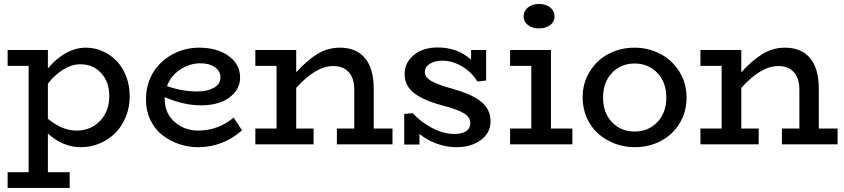

<svg xmlns="http://www.w3.org/2000/svg" viewBox="-20 -721 4215 959"><path d="M409.2 -482.9Q453.1 -482.9 493.2 -465.1Q533.2 -447.3 563 -416Q592.8 -384.8 610.4 -339.1Q627.9 -293.5 627.9 -240.2Q627.9 -185.5 608.6 -137.9Q589.4 -90.3 556.4 -57.1Q523.4 -23.9 478.5 -4.9Q433.6 14.2 382.8 14.2Q294.9 14.2 219.2 -54.2V139.2H328.1V217.8H18.1V139.2H123V-392.1H18.1V-471.2H219.2V-378.9Q258.3 -427.2 308.1 -455.1Q357.9 -482.9 409.2 -482.9ZM525.9 -241.2Q525.9 -312.5 484.6 -356.7Q443.4 -400.9 379.9 -399.9Q337.4 -399.4 295.9 -373.8Q254.4 -348.1 219.2 -303.2V-127.9Q290 -68.8 361.8 -68.8Q433.6 -68.8 479.7 -117.2Q525.9 -165.5 525.9 -241.2Z M1147 -133.8 1189 -69.8Q1092.3 14.2 969.7 14.2Q919.9 14.2 873.5 -1.7Q827.1 -17.6 790.3 -46.6Q753.4 -75.7 731.2 -121.8Q709 -168 709 -224.1Q709 -272 723.9 -314Q738.8 -356 764.4 -386.5Q790 -417 823.7 -439Q857.4 -460.9 896 -471.9Q934.6 -482.9 974.1 -482.9Q1064 -482.9 1121.6 -441.7Q1179.2 -400.4 1179.2 -334Q1179.2 -289.6 1150.9 -257.1Q1122.6 -224.6 1079.8 -209.7Q1037.1 -194.8 986.8 -194.8Q897.5 -194.8 802.7 -235.8V-227.1Q802.7 -154.8 852.8 -111.3Q902.8 -67.9 973.1 -68.8Q1071.8 -70.3 1147 -133.8ZM981 -404.8Q927.7 -404.8 880.6 -374Q833.5 -343.3 814 -291Q889.2 -264.2 965.8 -264.2Q1015.6 -264.2 1048.3 -282.5Q1081.1 -300.8 1081.1 -334Q1081.1 -366.2 1053.2 -385.5Q1025.4 -404.8 981 -404.8Z M1846.7 -79.1H1940.4V0H1662.6V-79.1H1749.5V-273.9Q1749.5 -329.6 1722.2 -360.4Q1694.8 -391.1 1643.6 -391.1Q1557.6 -391.1 1459.5 -282.2V-79.1H1546.4V0H1255.4V-79.1H1361.3V-392.1H1255.4V-471.2H1459.5V-359.9Q1515.1 -421.4 1566.7 -452.1Q1618.2 -482.9 1677.7 -482.9Q1759.3 -482.9 1803 -430.9Q1846.7 -378.9 1846.7 -276.9Z M2239.3 -277.8Q2283.2 -265.6 2315.2 -252.2Q2347.2 -238.8 2374.5 -219.7Q2401.9 -200.7 2416 -174.3Q2430.2 -147.9 2430.2 -115.2Q2430.2 -56.6 2381.1 -21.2Q2332 14.2 2260.3 14.2Q2210.4 14.2 2161.6 -3.4Q2112.8 -21 2075.2 -51.8V1H1999V-151.9L2042 -155.8Q2079.6 -112.8 2137.5 -82.3Q2195.3 -51.8 2250 -51.8Q2287.1 -51.8 2308.1 -65.9Q2329.1 -80.1 2329.1 -106Q2329.1 -136.2 2296.1 -155.8Q2263.2 -175.3 2188 -194.8Q2098.1 -218.3 2049.6 -255.1Q2001 -292 2001 -351.1Q2001 -407.7 2046.6 -445.8Q2092.3 -483.9 2166 -483.9Q2265.6 -483.9 2333 -422.9V-471.2H2408.2V-318.8L2364.3 -314Q2336.4 -360.8 2287.6 -389.4Q2238.8 -418 2190.9 -418Q2152.3 -418 2127.2 -402.6Q2102.1 -387.2 2102.1 -361.8Q2102.1 -334.5 2135 -315.9Q2168 -297.4 2239.3 -277.8Z M2671.9 -579.1Q2638.7 -579.1 2616.9 -595.9Q2595.2 -612.8 2595.2 -638.2Q2595.2 -666 2616.9 -683.6Q2638.7 -701.2 2671.9 -701.2Q2706.5 -701.2 2728.3 -683.6Q2750 -666 2750 -638.2Q2750 -612.3 2728 -595.7Q2706.1 -579.1 2671.9 -579.1ZM2731.9 -79.1H2838.9V0H2527.8V-79.1H2633.8V-392.1H2527.8V-471.2H2731.9Z M3149.9 14.2Q3098.1 14.2 3051 -3.7Q3003.9 -21.5 2968.3 -53Q2932.6 -84.5 2911.4 -131.6Q2890.1 -178.7 2890.1 -233.9Q2890.1 -307.6 2926.5 -365.2Q2962.9 -422.9 3021.7 -452.9Q3080.6 -482.9 3149.9 -482.9Q3217.3 -482.9 3276.1 -452.9Q3335 -422.9 3372.1 -365Q3409.2 -307.1 3409.2 -233.9Q3409.2 -160.6 3373.5 -103.3Q3337.9 -45.9 3279.1 -15.9Q3220.2 14.2 3149.9 14.2ZM3149.9 -64Q3217.8 -64 3262.9 -110.6Q3308.1 -157.2 3308.1 -233.9Q3308.1 -310.5 3262.9 -357.2Q3217.8 -403.8 3149.9 -403.8Q3081.5 -403.8 3036.9 -357.2Q2992.2 -310.5 2992.2 -233.9Q2992.2 -157.2 3036.9 -110.6Q3081.5 -64 3149.9 -64Z M4069.8 -79.1H4163.6V0H3885.7V-79.1H3972.7V-273.9Q3972.7 -329.6 3945.3 -360.4Q3918 -391.1 3866.7 -391.1Q3780.8 -391.1 3682.6 -282.2V-79.1H3769.5V0H3478.5V-79.1H3584.5V-392.1H3478.5V-471.2H3682.6V-359.9Q3738.3 -421.4 3789.8 -452.1Q3841.3 -482.9 3900.9 -482.9Q3982.4 -482.9 4026.1 -430.9Q4069.8 -378.9 4069.8 -276.9Z"/></svg>

Font: BioRhyme
Style: Regular
Weight: 400
Designer: Aoife Mooney
Foundry: Aoife Mooney Type
Version: Version 1.500;PS 001.500;hotconv 1.0.88;makeotf.lib2.5.64775